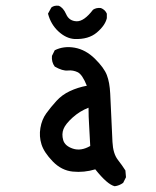

<svg xmlns="http://www.w3.org/2000/svg" viewBox="-20 -605 540 666"><path d="M377.9 41Q352.5 35.2 310.5 -17.6Q271.5 -5.9 232.4 -9.8Q193.4 -13.7 163.1 -44.9Q132.8 -76.2 124 -104Q115.2 -131.8 120.1 -161.1Q125 -190.4 140.6 -211.9Q156.2 -233.4 175.8 -254.9Q195.3 -276.4 222.7 -289.1Q250 -301.8 281.2 -307.6Q265.6 -346.7 249.5 -354.5Q233.4 -362.3 215.3 -360.4Q197.3 -358.4 169.9 -374Q158.2 -389.6 160.2 -411.1L169.9 -430.7Q201.2 -446.3 239.3 -439.5Q277.3 -432.6 309.1 -401.4Q340.8 -370.1 350.6 -344.7Q360.4 -319.3 362.3 -280.3Q364.3 -241.2 366.2 -197.3Q368.2 -153.3 370.1 -112.8Q372.1 -72.3 388.7 -50.8Q405.3 -29.3 415 -13.7L417 9.8L407.2 29.3Q393.6 39.1 377.9 41ZM293 -98.6Q291 -141.6 289.1 -170.9Q287.1 -200.2 287.1 -231.4Q256.8 -219.7 231.9 -197.3Q207 -174.8 200.2 -157.2Q193.4 -139.6 199.2 -119.1Q205.1 -98.6 232.9 -89.4Q260.7 -80.1 293 -98.6ZM238.3 -469.7Q209 -471.7 182.6 -496.1Q156.2 -520.5 146.5 -557.6L158.2 -579.1Q168 -586.9 183.6 -585Q199.2 -579.1 209.5 -555.7Q219.7 -532.2 245.6 -531.2Q271.5 -530.3 302.7 -571.3Q314.5 -579.1 330.1 -577.1Q344.7 -571.3 350.6 -557.6V-542Q344.7 -516.6 315.9 -492.2Q287.1 -467.8 238.3 -469.7Z"/></svg>

Font: JasonHandwriting2
Style: Regular
Weight: 400
Version: Version 1.05.10